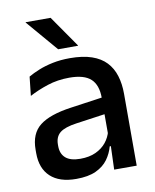

<svg xmlns="http://www.w3.org/2000/svg" viewBox="-80 -745 660 818"><g transform="rotate(-10 250.5 -336.5)"><path d="M447 0H349.5L353.5 -116L350 -131V-285L350.5 -309.5Q350.5 -366 321.8 -392.5Q293 -419 229.5 -419Q178 -419 134 -404.5Q90 -390 54.5 -371L63.5 -453Q83.5 -464.5 110.5 -475.5Q137.5 -486.5 171.5 -493.5Q205.5 -500.5 246 -500.5Q301.5 -500.5 340 -487.2Q378.5 -474 402 -449Q425.5 -424 436.2 -389Q447 -354 447 -311ZM184 11Q111.5 11 73 -24.8Q34.5 -60.5 34.5 -126.5V-141.5Q34.5 -211.5 77.8 -245.2Q121 -279 214 -292L361 -313L366.5 -242L225.5 -222Q175 -215 153.5 -197.8Q132 -180.5 132 -147V-140Q132 -106.5 152.8 -88.5Q173.5 -70.5 216 -70.5Q255 -70.5 283 -83.5Q311 -96.5 328.5 -118.2Q346 -140 352.5 -166.5L366 -101H348Q340 -71 321.5 -45.5Q303 -20 269.8 -4.5Q236.5 11 184 11ZM289.5 -548 195 -684H87V-682.5L203.5 -546.5H289.5Z"/></g></svg>

Font: Anek Kannada Medium
Style: Regular
Weight: 500
Designer: Vaishnavi Murthy, Maithili Shingre (Kannada) & Yesha Goshar (Latin)
Foundry: Ek Type
Version: Version 1.003